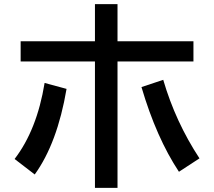

<svg xmlns="http://www.w3.org/2000/svg" viewBox="-20 -848 1039 931"><path d="M440.4 -828.1H549.8V-647.9H918V-549.8H549.8V63H440.4V-549.8H80.1V-647.9H440.4ZM50.8 -77.1Q159.2 -218.3 196.3 -445.8L302.7 -417Q257.8 -153.3 148.4 -2ZM847.7 -15.1Q738.3 -180.2 666 -425.8L771.5 -460.9Q831.1 -256.8 947.3 -80.1Z"/></svg>

Font: UDEV Gothic 35
Style: Bold
Weight: 700
Version: v2.1.0; ttfautohint (v1.8.4.7-5d5b-dirty) -l 6 -r 45 -G 200 